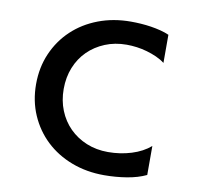

<svg xmlns="http://www.w3.org/2000/svg" viewBox="-93 -918 1186 1096"><g transform="rotate(10 500.0 -370.0)"><path d="M579 75Q477 75 390.5 42Q304 9 241 -50.5Q178 -110 142.5 -191.5Q107 -273 107 -370Q107 -467 142.5 -548.5Q178 -630 241 -689.5Q304 -749 390.5 -782Q477 -815 579 -815Q607 -815 637 -813Q667 -811 696 -806.5Q725 -802 752.5 -795Q780 -788 802 -778V-615Q780 -632 753 -644Q726 -656 696.5 -664.5Q667 -673 637 -677Q607 -681 578 -681Q510 -681 453 -657.5Q396 -634 354.5 -593Q313 -552 290 -495Q267 -438 267 -370Q267 -303 290 -246Q313 -189 354.5 -147.5Q396 -106 453 -82.5Q510 -59 578 -59Q649 -59 713.5 -79Q778 -99 822 -137V31Q774 54 710 64.5Q646 75 579 75Z"/></g></svg>

Font: LINE Seed JP_TTF Bold
Style: Regular
Weight: 700
Designer: LINE & Fontrix & Fontworks
Version: Version 1.009